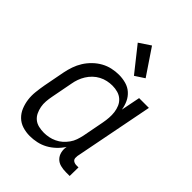

<svg xmlns="http://www.w3.org/2000/svg" viewBox="-225 -879 999 999"><g transform="rotate(45 275.0 -379.5)"><path d="M178 12Q150 12 124.5 4Q99 -4 80.5 -22Q62 -40 52 -64.5Q42 -89 38.5 -115.5Q35 -142 38 -170.5Q41 -199 46 -227L69 -347Q74 -372 82.5 -396.5Q91 -421 105 -443.5Q119 -466 139 -485.5Q159 -505 182.5 -518Q206 -531 231.5 -536.5Q257 -542 281 -542Q308 -542 333 -535Q358 -528 376.5 -511.5Q395 -495 405.5 -472.5Q416 -450 420 -424L441 -530H513L427 -90Q426 -82 426.5 -74.5Q427 -67 431.5 -62Q436 -57 443 -54.5Q450 -52 457 -52H473L472 12H444Q424 12 404.5 7Q385 2 372 -11.5Q359 -25 354.5 -44.5Q350 -64 354 -84Q340 -62 320 -43Q300 -24 277 -11.5Q254 1 228.5 6.5Q203 12 178 12ZM218 -52Q235 -52 253 -55.5Q271 -59 289 -67.5Q307 -76 321 -88.5Q335 -101 346.5 -117Q358 -133 364 -150.5Q370 -168 374 -186L397 -306Q401 -327 402.5 -347.5Q404 -368 401.5 -387.5Q399 -407 391.5 -424.5Q384 -442 370 -454.5Q356 -467 337 -472.5Q318 -478 297 -478Q279 -478 260 -474Q241 -470 223 -460.5Q205 -451 190.5 -437Q176 -423 165.5 -406Q155 -389 148.5 -371Q142 -353 139 -335L116 -215Q112 -195 110.5 -175Q109 -155 112.5 -136.5Q116 -118 124 -101Q132 -84 146 -72.5Q160 -61 179 -56.5Q198 -52 218 -52ZM340 -593 232 -729 295 -771 392 -627Z"/></g></svg>

Font: Lode Term
Style: Italic
Weight: 400
Italic angle: -11°
Monospace: yes
Designer: Belleve Invis
Foundry: Belleve Invis
Version: Version 29.2.0